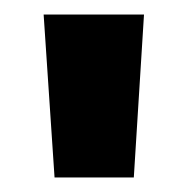

<svg xmlns="http://www.w3.org/2000/svg" viewBox="-20 -719 258 264"><path d="M55 -475H164L178 -699H40Z"/></svg>

Font: Vanilla Cream ExtraBold
Style: Regular
Weight: 800
Designer: Jeremy Tribby, Jinavaṁso
Foundry: Tribby Type
Version: Version 1.422;Glyphs 3.1.2 (3151)